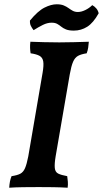

<svg xmlns="http://www.w3.org/2000/svg" viewBox="-20 -874 481 897"><path d="M179 -534Q185 -569 182 -587Q179 -605 165 -613Q151 -621 123 -625Q121 -637 120.5 -650.5Q120 -664 122 -679Q152 -678 186 -677Q220 -676 257 -676Q291 -676 326 -677Q361 -678 395 -679Q394 -665 392 -651.5Q390 -638 385 -625Q359 -621 344.5 -613Q330 -605 321.5 -585.5Q313 -566 306 -527L240 -144Q234 -108 236 -89Q238 -70 252 -63Q266 -56 294 -51Q296 -39 297 -25Q298 -11 296 3Q262 1 229.5 0.5Q197 0 161 0Q124 0 88 0.5Q52 1 23 3Q24 -13 26.5 -26Q29 -39 34 -51Q61 -55 75 -62.5Q89 -70 97 -88.5Q105 -107 112 -143ZM325 -731Q302 -731 288.5 -736.5Q275 -742 266 -749.5Q257 -757 247 -762.5Q237 -768 221 -768Q201 -768 180 -757.5Q159 -747 137 -733Q129 -743 124 -753.5Q119 -764 120 -778Q157 -823 188 -838.5Q219 -854 245 -854Q265 -854 278 -848.5Q291 -843 300.5 -836Q310 -829 320 -823.5Q330 -818 344 -818Q360 -818 378.5 -827Q397 -836 411 -850Q422 -844 430 -834.5Q438 -825 441 -812Q416 -767 387.5 -749Q359 -731 325 -731Z"/></svg>

Font: Vollkorn SemiBold
Style: Italic
Weight: 600
Italic angle: -11°
Designer: Friedrich Althausen
Foundry: Friedrich Althausen
Version: Version 5.000